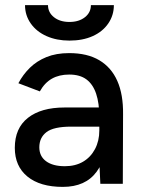

<svg xmlns="http://www.w3.org/2000/svg" viewBox="-20 -720 554 752"><path d="M373 0 369 -87V-261Q369 -316 356.5 -353Q344 -390 318.5 -409Q293 -428 251 -428Q212 -428 183.5 -412Q155 -396 136 -362L52 -394Q70 -428 97 -454.5Q124 -481 162 -496.5Q200 -512 251 -512Q322 -512 369 -484Q416 -456 439.5 -403Q463 -350 462 -272L461 0ZM226 12Q137 12 87.5 -28.5Q38 -69 38 -141Q38 -218 89.5 -258.5Q141 -299 233 -299H372V-224H259Q190 -224 162 -202.5Q134 -181 134 -143Q134 -108 160.5 -88.5Q187 -69 234 -69Q275 -69 305 -86.5Q335 -104 352 -136Q369 -168 369 -209H402Q402 -107 358.5 -47.5Q315 12 226 12ZM252 -561Q202 -561 162.5 -578.5Q123 -596 100.5 -628Q78 -660 78 -700H168Q168 -671 191.5 -652.5Q215 -634 252 -634Q289 -634 312.5 -652.5Q336 -671 336 -700H426Q426 -660 404 -628Q382 -596 343 -578.5Q304 -561 252 -561Z"/></svg>

Font: Figtree Light Medium
Style: Regular
Weight: 500
Version: Version 2.001;gftools[0.9.30]